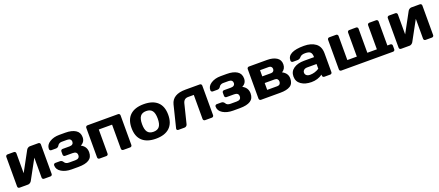

<svg xmlns="http://www.w3.org/2000/svg" viewBox="85 -1719 6644 2903"><g transform="rotate(-20 3407.0 -267.5)"><path d="M60.1 -29.8V-504.9Q60.1 -518.1 68.6 -526.6Q77.1 -535.2 89.8 -535.2H191.9Q205.1 -535.2 213.6 -526.6Q222.2 -518.1 222.2 -504.9V-184.1L394 -500Q401.9 -515.1 418 -525.1Q434.1 -535.2 449.2 -535.2H585.9Q599.1 -535.2 607.7 -526.6Q616.2 -518.1 616.2 -504.9V-29.8Q616.2 -16.6 607.7 -8.3Q599.1 0 585.9 0H483.9Q470.7 0 462.4 -8.5Q454.1 -17.1 454.1 -29.8V-350.1L282.2 -35.2Q274.4 -21 258.3 -10.5Q242.2 0 227.1 0H89.8Q76.7 0 68.4 -8.3Q60.1 -16.6 60.1 -29.8Z M695.8 -137.2Q695.8 -150.4 704.3 -158.7Q712.9 -167 725.6 -167H798.8Q832 -167 850.8 -134Q869.6 -101.1 922.9 -101.1H1022Q1092.8 -101.1 1092.8 -159.2Q1092.8 -217.3 1022 -216.8H900.9Q887.7 -216.8 879.2 -225.3Q870.6 -233.9 870.6 -247.1V-297.9Q870.6 -311 879.2 -319.6Q887.7 -328.1 900.9 -328.1H1012.7Q1044.9 -328.1 1061.3 -342.5Q1077.6 -356.9 1077.6 -380.9Q1077.6 -404.8 1061.3 -419.4Q1044.9 -434.1 1012.7 -434.1H922.9Q905.8 -434.1 887.7 -425.5Q869.6 -417 860.8 -400.9Q841.8 -367.7 808.6 -368.2H735.8Q722.7 -368.2 714.1 -376.5Q705.6 -384.8 705.6 -397.9Q705.6 -463.9 769.8 -504.4Q834 -544.9 924.8 -544.9H1022.9Q1126 -544.9 1186.3 -507.1Q1246.6 -469.2 1246.6 -392.1Q1246.6 -314.9 1176.8 -280.8Q1261.7 -237.8 1261.7 -145Q1261.7 -64 1204.3 -27.1Q1147 9.8 1033.7 9.8H924.8Q826.7 9.8 761.2 -30.3Q695.8 -70.3 695.8 -137.2Z M1346.7 -29.8V-504.9Q1346.7 -518.1 1355.2 -526.6Q1363.8 -535.2 1376.5 -535.2H1868.7Q1881.8 -535.2 1890.1 -526.6Q1898.4 -518.1 1898.4 -504.9V-29.8Q1898.4 -16.6 1890.1 -8.3Q1881.8 0 1868.7 0H1759.8Q1746.6 0 1738 -8.5Q1729.5 -17.1 1729.5 -29.8V-417H1515.6V-29.8Q1515.6 -16.6 1507.1 -8.3Q1498.5 0 1485.8 0H1376.5Q1363.3 0 1355 -8.3Q1346.7 -16.6 1346.7 -29.8Z M2064.5 -60.5Q1988.3 -130.9 1988.3 -267.8Q1988.3 -404.8 2064.5 -474.9Q2140.6 -544.9 2283.4 -544.9Q2426.3 -544.9 2502.4 -474.9Q2578.6 -404.8 2578.6 -267.8Q2578.6 -130.9 2502.4 -60.5Q2426.3 9.8 2283.4 9.8Q2140.6 9.8 2064.5 -60.5ZM2188 -394.5Q2157.7 -355 2157.7 -268.1Q2157.7 -181.2 2188 -141.1Q2218.3 -101.1 2283.4 -101.1Q2348.6 -101.1 2379.2 -141.1Q2409.7 -181.2 2409.7 -268.1Q2409.7 -355 2379.2 -394.5Q2348.6 -434.1 2283.4 -434.1Q2218.3 -434.1 2188 -394.5Z M2619.6 -32.2 2707.5 -387.2Q2744.6 -535.2 2952.6 -535.2H3183.6Q3196.3 -535.2 3204.8 -526.6Q3213.4 -518.1 3213.4 -504.9V-29.8Q3213.4 -17.1 3204.8 -8.5Q3196.3 0 3183.6 0H3074.2Q3061.5 0 3053 -8.5Q3044.4 -17.1 3044.4 -29.8V-417H2952.6Q2884.3 -417 2866.2 -345.2L2789.6 -36.1Q2785.2 -20 2772.2 -10Q2759.3 0 2744.6 0H2644.5Q2631.3 0 2624.8 -8.1Q2618.2 -16.1 2618.2 -22Q2618.2 -27.8 2619.6 -32.2Z M3293.5 -137.2Q3293.5 -150.4 3302 -158.7Q3310.5 -167 3323.2 -167H3396.5Q3429.7 -167 3448.5 -134Q3467.3 -101.1 3520.5 -101.1H3619.6Q3690.4 -101.1 3690.4 -159.2Q3690.4 -217.3 3619.6 -216.8H3498.5Q3485.4 -216.8 3476.8 -225.3Q3468.3 -233.9 3468.3 -247.1V-297.9Q3468.3 -311 3476.8 -319.6Q3485.4 -328.1 3498.5 -328.1H3610.4Q3642.6 -328.1 3658.9 -342.5Q3675.3 -356.9 3675.3 -380.9Q3675.3 -404.8 3658.9 -419.4Q3642.6 -434.1 3610.4 -434.1H3520.5Q3503.4 -434.1 3485.4 -425.5Q3467.3 -417 3458.5 -400.9Q3439.5 -367.7 3406.2 -368.2H3333.5Q3320.3 -368.2 3311.8 -376.5Q3303.2 -384.8 3303.2 -397.9Q3303.2 -463.9 3367.4 -504.4Q3431.6 -544.9 3522.5 -544.9H3620.6Q3723.6 -544.9 3783.9 -507.1Q3844.2 -469.2 3844.2 -392.1Q3844.2 -314.9 3774.4 -280.8Q3859.4 -237.8 3859.4 -145Q3859.4 -64 3802 -27.1Q3744.6 9.8 3631.3 9.8H3522.5Q3424.3 9.8 3358.9 -30.3Q3293.5 -70.3 3293.5 -137.2Z M3944.3 -29.8V-504.9Q3944.3 -518.1 3952.9 -526.6Q3961.4 -535.2 3974.1 -535.2H4266.1Q4359.4 -535.2 4417.2 -499Q4475.1 -462.9 4475.1 -390.4Q4475.1 -317.9 4415 -280.8Q4500.5 -237.8 4500.5 -153.3Q4500.5 -68.8 4445.3 -34.4Q4390.1 0 4287.1 0H3974.1Q3961.4 0 3952.9 -8.5Q3944.3 -17.1 3944.3 -29.8ZM4113.3 -108.9H4275.4Q4302.2 -108.9 4316.7 -124Q4331.1 -139.2 4331.1 -164.1Q4331.1 -189 4316.7 -204.1Q4302.2 -219.2 4275.4 -219.2H4113.3ZM4113.3 -326.2H4256.3Q4278.3 -326.2 4292.2 -340.1Q4306.2 -354 4306.2 -376Q4306.2 -397.9 4292.2 -411.9Q4278.3 -425.8 4256.3 -425.8H4113.3Z M4786.6 -332H4948.2Q4948.2 -389.2 4924.3 -411.6Q4900.4 -434.1 4840.6 -434.1Q4780.8 -434.1 4756.6 -404.5Q4732.4 -375 4697.3 -375H4624.5Q4611.3 -375 4602.8 -383.5Q4594.2 -392.1 4594.2 -404.8Q4594.2 -544.9 4860.4 -544.9Q4976.6 -544.9 5046.9 -492.9Q5117.2 -440.9 5117.2 -332V-29.8Q5117.2 -16.6 5108.9 -8.3Q5100.6 0 5087.4 0H4993.2Q4980 0 4971.7 -8.5Q4963.4 -17.1 4963.4 -29.8V-44.9Q4886.2 10.3 4785.4 10Q4684.6 9.8 4619.9 -35.2Q4555.2 -80.1 4555.2 -162.1Q4555.2 -244.1 4619.9 -288.1Q4684.6 -332 4786.6 -332ZM4803.2 -101.1Q4878.4 -101.1 4948.2 -145V-221.2H4798.3Q4764.2 -221.2 4744.4 -204.6Q4724.6 -188 4724.6 -161.6Q4724.6 -135.3 4745.1 -118.2Q4765.6 -101.1 4803.2 -101.1Z M5237.3 -29.8V-504.9Q5237.3 -518.1 5245.8 -526.6Q5254.4 -535.2 5267.1 -535.2H5376.5Q5389.6 -535.2 5397.9 -526.6Q5406.2 -518.1 5406.2 -504.9V-118.2H5559.1V-504.9Q5559.1 -518.1 5567.6 -526.6Q5576.2 -535.2 5589.4 -535.2H5698.2Q5711.4 -535.2 5719.7 -526.6Q5728 -518.1 5728 -504.9V-118.2H5881.3V-504.9Q5881.3 -518.1 5889.9 -526.6Q5898.4 -535.2 5911.1 -535.2H6020Q6033.2 -535.2 6041.7 -526.6Q6050.3 -518.1 6050.3 -504.9V-118.2H6098.1Q6111.3 -118.2 6119.9 -109.6Q6128.4 -101.1 6128.4 -87.9V-29.8Q6128.4 -16.6 6119.9 -8.3Q6111.3 0 6098.1 0H5267.1Q5253.9 0 5245.6 -8.3Q5237.3 -16.6 5237.3 -29.8Z M6198.2 -29.8V-504.9Q6198.2 -518.1 6206.8 -526.6Q6215.3 -535.2 6228 -535.2H6330.1Q6343.3 -535.2 6351.8 -526.6Q6360.4 -518.1 6360.4 -504.9V-184.1L6532.2 -500Q6540 -515.1 6556.2 -525.1Q6572.3 -535.2 6587.4 -535.2H6724.1Q6737.3 -535.2 6745.8 -526.6Q6754.4 -518.1 6754.4 -504.9V-29.8Q6754.4 -16.6 6745.8 -8.3Q6737.3 0 6724.1 0H6622.1Q6608.9 0 6600.6 -8.5Q6592.3 -17.1 6592.3 -29.8V-350.1L6420.4 -35.2Q6412.6 -21 6396.5 -10.5Q6380.4 0 6365.2 0H6228Q6214.8 0 6206.5 -8.3Q6198.2 -16.6 6198.2 -29.8Z"/></g></svg>

Font: Days One
Style: Regular
Weight: 400
Designer: Alexander Kalachev, Alexey Maslov, Jovanny Lemonad
Foundry: Alexander Kalachev, Alexey Maslov, Jovanny Lemonad
Version: Version 1.002